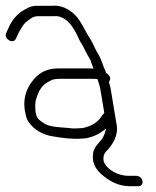

<svg xmlns="http://www.w3.org/2000/svg" viewBox="-31 -492 541 665"><path d="M441.5 117H413.5C378.8 117 338.8 96 328.2 67C324.9 47.7 330.5 38.3 339.8 29C357 10.8 379.5 -21.3 373.3 -58C366.3 -100 359.4 -142 352.4 -184C351.2 -190.7 349.4 -197.7 346.9 -205L346.4 -208C346.8 -209.3 347.3 -210.3 347.9 -211C355.9 -223.1 345.7 -233.2 336 -240C335.7 -242 335 -244.3 333.9 -247C324.7 -265.3 321.3 -283.9 310.7 -302C300 -318 292.9 -338.7 282.9 -355C268.7 -376.3 257.9 -400.7 243.7 -422C225.2 -449.8 190.7 -475.8 149.4 -472H97.4C72 -472 60.6 -461.7 44.6 -453C21.7 -437.1 7.8 -417.1 -3.9 -390L-9.8 -377C-18.1 -356.5 14.3 -338.5 23.5 -357L30.2 -371C37.8 -387.9 40.9 -390.8 49.6 -405L57.1 -414L67.7 -422C78.1 -429.8 84.9 -436 103.4 -436H157.4C161.3 -436.7 166.3 -436.3 172.6 -435C203.8 -427.5 222.5 -397.7 236.4 -370L242.7 -356C245.7 -350 249 -344.3 252.5 -339C259.2 -329 262.1 -319.6 268.7 -308C273.1 -298.1 283.4 -286 285.2 -275L292.5 -255L292.7 -254C289.3 -254.7 285.5 -255 281.5 -255H169.5C137.3 -255 113.3 -243.7 97.4 -229C67.3 -201.3 41.9 -155.3 58.5 -93C59.7 -85.7 62.6 -78.3 67.2 -71C86.2 -42.5 117.3 -24.4 155.8 -19C186 -14.1 219.6 -9.4 253 -12C270.7 -12 280 -16.5 291.7 -20C308.8 -26.1 323.1 -35.8 336.2 -47C334.9 -36.1 328.8 -21.6 323.8 -13C311.2 4.8 290.5 19.2 290.8 47C288.4 75.5 303.6 97.3 320.7 112C345.8 133.5 376.7 153 419.5 153H447.5C457.8 153 464.3 145.7 462.6 135.5C460.9 125.3 451.8 117 441.5 117ZM316.4 -184 330.2 -101C327.1 -97.3 324.1 -93.7 321 -90C312.1 -73.8 293.9 -60.7 275 -54L261.7 -50C257.9 -48.7 252.7 -48 246 -48C238.1 -47.3 230.5 -47 223.2 -47L202.8 -49C174.4 -51.6 139.5 -51.7 120 -66C109.2 -72.9 96.5 -80.9 94 -96C92.7 -100 91.9 -104.7 91.7 -110L91 -126C90.8 -135.7 92.4 -143.6 94.9 -151L99.5 -165C106.6 -182.4 117.1 -198 133.5 -207L146.4 -214C153.1 -217.7 165.8 -219 175.5 -219H287.5C295.5 -219 301.9 -218.7 306.7 -218C309.5 -207.8 314.5 -195.3 316.4 -184Z"/></svg>

Font: CiSf OpenHand
Style: OpObl
Weight: 400
Foundry: Cannot Into Space Fonts
Version: Version 0.7892